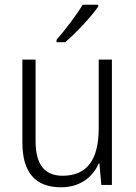

<svg xmlns="http://www.w3.org/2000/svg" viewBox="-20 -836 576 815"><path d="M397 -808V-816H331C304 -771 258 -711 220 -667V-657H257C303 -696 367 -765 397 -808ZM455 -583H399V-292C399 -156 348 -90 246 -90C170 -90 131 -136 131 -238V-583H75V-231C75 -105 129 -41 239 -41C321 -41 374 -85 399 -142H402L410 -51H455Z"/></svg>

Font: Noto Sans Tamil UI SemiCondensed Light
Style: Regular
Weight: 300
Width: 4
Designer: Jelle Bosma - Monotype Design Team
Foundry: Monotype Imaging Inc.
Version: Version 2.004